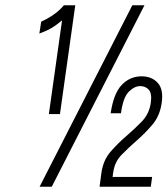

<svg xmlns="http://www.w3.org/2000/svg" viewBox="-20 -707 634 727"><path d="M165 -275H207L265 -687H222Q205 -667 183.5 -652Q162 -637 136 -625L129 -580Q133 -581 158 -592Q183 -603 215 -630ZM481 -687 130 0H176L527 -687ZM357 0H551L556 -37H406Q407 -39 407.5 -46Q408 -53 409 -55Q414 -94 441 -121.5Q468 -149 499 -176Q530 -203 557.5 -235.5Q585 -268 592 -316Q600 -368 577.5 -393Q555 -418 516 -418Q472 -418 441 -385.5Q410 -353 399 -278H438Q446 -338 467.5 -359.5Q489 -381 511 -381Q531 -381 543.5 -367Q556 -353 551 -318Q545 -276 517.5 -247.5Q490 -219 458.5 -192Q427 -165 399 -133Q371 -101 364 -53Z"/></svg>

Font: Secuela Light
Style: Italic
Weight: 300
Italic angle: -8°
Designer: Fernando Haro
Foundry: deFharo
Version: Version 1.708